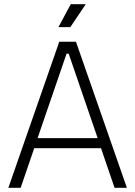

<svg xmlns="http://www.w3.org/2000/svg" viewBox="-20 -900 648 920"><path d="M344 -700 588 0H529L464 -190H144L79 0H20L264 -700ZM448 -238 309 -643H299L160 -238ZM391 -880 317 -770H260L319 -880Z"/></svg>

Font: Space Grotesk Variable
Style: Regular
Weight: 400
Designer: Florian Karsten (Space Grotesk), Colophon Foundry (Space Mono)
Foundry: Florian Karsten
Version: Version 1.106